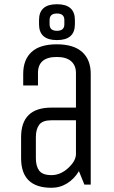

<svg xmlns="http://www.w3.org/2000/svg" viewBox="-20 -875 540 910"><path d="M410 0H380L354 -64Q333 -28 299 -6.5Q265 15 224 15Q80 15 80 -125V-225Q80 -365 224 -365H340V-529Q340 -565 317 -585Q294 -605 249 -605Q160 -605 160 -529V-470H90V-525Q90 -592 129.5 -628.5Q169 -665 249 -665Q329 -665 369.5 -628.5Q410 -592 410 -525ZM340 -305H224Q182 -305 166 -284Q150 -263 150 -225V-125Q150 -87 166 -66Q182 -45 224 -45Q266 -45 302 -77.5Q338 -110 340 -142ZM335 -780V-760Q335 -685 250 -685Q165 -685 165 -760V-780Q165 -855 250 -855Q335 -855 335 -780ZM215 -780V-760Q215 -729 250 -729Q285 -729 285 -760V-780Q285 -811 250 -811Q215 -811 215 -780Z"/></svg>

Font: Unica One
Style: Regular
Weight: 400
Designer: Eduardo Rodriguez Tunni
Foundry: Eduardo Rodriguez Tunni
Version: Version 1.001